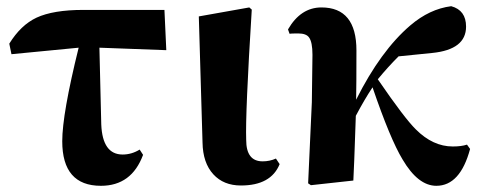

<svg xmlns="http://www.w3.org/2000/svg" viewBox="-20 -583 1561 620"><path d="M307 -181Q311 -84 376 -84Q405 -84 431 -100L442 -83Q405 17 306 17Q181 17 181 -127Q181 -215 234 -429L17 -408L10 -442Q47 -502 98 -526Q152 -551 249 -551H511L517 -421L301 -429Z M669 -20Q635 -57 634 -123L622 -530L785 -559L793 -552Q772 -216 775 -131Q775 -62 828 -62Q851 -62 871 -71L883 -53Q855 16 758 16Q702 16 669 -20Z M1498 -102Q1466 17 1389 17Q1330 17 1280 -68Q1240 -134 1183 -301Q1157 -262 1129 -209Q1123 -31 1121 0L984 15L975 9L987 -253L989 -406Q989 -447 978 -462Q969 -475 943 -475Q919 -475 915 -474L910 -488Q951 -559 1018 -559Q1131 -559 1131 -420Q1131 -308 1130 -261Q1209 -419 1305 -501Q1367 -554 1437 -563Q1485 -550 1485 -497Q1485 -423 1376 -412L1267 -401Q1232 -366 1200 -327Q1287 -200 1323 -165Q1378 -110 1442 -110Q1470 -110 1488 -116Z"/></svg>

Font: Source Han Serif CN Heavy
Style: Regular
Weight: 900
Designer: Ryoko NISHIZUKA  (kana & ideographs); Frank Grießhammer (Latin, Greek & Cyrillic); Wenlong ZHANG  (bopomofo); Sandoll Co
Foundry: Adobe Systems Incorporated
Version: Version 1.000;PS 1;hotconv 16.6.53;makeotf.lib2.5.65590